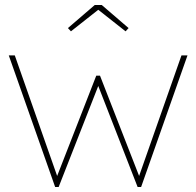

<svg xmlns="http://www.w3.org/2000/svg" viewBox="-20 -746 783 766"><path d="M200 0 15 -525H39L208 -44L364 -444H379L535 -44L704 -525H728L543 0H529L372 -403L214 0ZM358 -726H386L493 -634L481 -621L372 -707L263 -621L251 -634Z"/></svg>

Font: Mach Thin
Style: Regular
Weight: 250
Version: Version 1.002